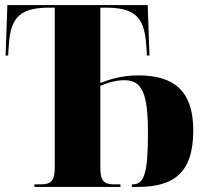

<svg xmlns="http://www.w3.org/2000/svg" viewBox="-20 -734 807 754"><path d="M115 0H453V-10H428C390 -10 374 -23 374 -74V-397C391 -404 429 -419 468 -419C538 -419 561 -369 561 -211C561 -58 547 -10 502 -10H498V0H521C657 0 739 -50 739 -222C739 -376 664 -438 523 -438C456 -438 404 -420 374 -408V-704H394C507 -704 546 -669 554 -561L557 -516H567L560 -714H9L2 -516H12L15 -561C22 -669 62 -704 176 -704H195V-75C195 -24 180 -10 141 -10H115Z"/></svg>

Font: Noto Serif Display Condensed Black
Style: Regular
Weight: 900
Width: 3
Designer: Monotype Design Team
Foundry: Monotype Imaging Inc.
Version: Version 2.009